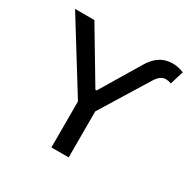

<svg xmlns="http://www.w3.org/2000/svg" viewBox="-162 -898 1058 1059"><g transform="rotate(30 367.0 -368.0)"><path d="M347 -397H355L506 -649Q545 -714 602 -730Q623 -736 645 -736Q680 -736 716 -721L690 -635Q669 -642 656 -642Q647 -642 638 -639Q614 -631 595 -600L406 -293V0H296V-293L27 -727H150Z"/></g></svg>

Font: Sinter Medium
Style: Regular
Weight: 500
Foundry: Adobe & rsms
Version: Version 1.000